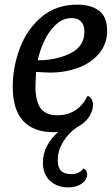

<svg xmlns="http://www.w3.org/2000/svg" viewBox="-20 -550 482 828"><path d="M136 -240Q133 -204 133 -176Q133 -115 154.5 -84Q176 -53 228 -53Q272 -53 305 -74.5Q338 -96 357 -136Q369 -134 375 -122.5Q381 -111 381 -97Q381 -71 363.5 -45Q346 -19 313 -2Q275 24 252 62Q229 100 229 140Q229 172 243 186.5Q257 201 291 201Q305 201 318.5 194.5Q332 188 340 176Q356 185 356 201Q356 225 333 241.5Q310 258 276 258Q226 258 195.5 229.5Q165 201 165 151Q165 113 183 79Q201 45 231 19Q225 20 211 20Q125 20 80 -28.5Q35 -77 35 -175Q35 -263 66.5 -344.5Q98 -426 160.5 -478Q223 -530 313 -530Q373 -530 407.5 -503.5Q442 -477 442 -418Q442 -361 408 -320Q374 -279 318 -258Q262 -237 196 -237Q178 -237 136 -240ZM143 -290Q223 -290 283.5 -320Q344 -350 344 -413Q344 -442 329.5 -457Q315 -472 289 -472Q250 -472 219 -442Q188 -412 169 -369.5Q150 -327 143 -290Z"/></svg>

Font: Sansita Light Italic
Style: Regular
Weight: 300
Italic angle: -11°
Designer: Pablo Cosgaya
Foundry: Omnibus-Type
Version: Version 1.006